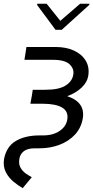

<svg xmlns="http://www.w3.org/2000/svg" viewBox="-62 -778 496 1020"><path d="M78.5 -528.4H233Q289.4 -528.4 331.3 -509.1Q373.2 -489.7 393.8 -454.9Q414.4 -420.1 406.6 -373.6Q401.3 -341.3 371.8 -312.9Q342.3 -284.4 295.1 -267Q392 -235.1 377.8 -149.1Q369.3 -98.7 336.5 -63.2Q303.6 -27.7 254.3 -8.9Q204.9 9.9 146.7 9.9H123.2Q83.5 9.9 63.7 25.9Q44 41.9 40.8 66.8Q36.2 94.8 47.6 113.8Q58.9 132.8 76.3 144.7Q93.8 156.6 106.9 163.4L58.6 221.6Q34.4 207.7 9.2 186.8Q-16 165.8 -31.1 136.5Q-46.2 107.2 -40.8 68.5Q-28.4 0.7 21.7 -28.9Q71.7 -58.6 147.4 -58.6H166.2Q220.2 -58.6 255 -82.6Q289.8 -106.5 295.5 -143.5Q302.2 -185.7 268.8 -206.1Q235.4 -226.6 165.8 -226.9H99.4L108 -274.1L111.9 -301.1H176.5Q250.4 -300.8 285.9 -323.2Q321.4 -345.5 327.1 -380.7Q333.1 -411.9 308.2 -435.9Q283.4 -459.9 221.6 -460.2H67.8ZM185.7 -758.2 258.5 -667.3 363.6 -758.2H413.4L411.9 -751.8L266 -619.7H233L134.9 -751.8L136.4 -758.2Z"/></svg>

Font: Inter UI Light
Style: Italic
Weight: 300
Italic angle: 9.39999°
Designer: Rasmus Andersson
Foundry: rsms
Version: 3.2;8d6f07862